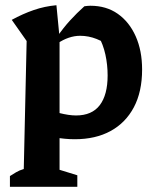

<svg xmlns="http://www.w3.org/2000/svg" viewBox="-20 -523 594 735"><path d="M266 10Q229 10 186.5 2.5Q144 -5 97 -20L118 -119Q169 -100 206.5 -90.5Q244 -81 271 -81Q332 -81 362 -120.5Q392 -160 392 -234Q392 -275 383.5 -314Q375 -353 356 -387L411 -337Q351 -386 287 -386Q243 -386 199 -356L198 -381Q222 -416 248 -444.5Q274 -473 303 -499Q310 -500 315.5 -500.5Q321 -501 326 -501Q387 -501 431 -470Q475 -439 499.5 -384Q524 -329 524 -257Q524 -172 492.5 -112.5Q461 -53 403.5 -21.5Q346 10 266 10ZM18 192V151Q29 144 41.5 136.5Q54 129 71 124L82 -366L25 -447Q67 -470 109 -484.5Q151 -499 196 -503L208 -379V127L276 148V192Z"/></svg>

Font: Piazzolla 24pt
Style: Bold
Weight: 700
Designer: Juan Pablo del Peral
Foundry: Huerta Tipografica
Version: Version 2.005